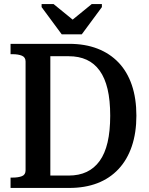

<svg xmlns="http://www.w3.org/2000/svg" viewBox="-20 -926 732 946"><path d="M284 -757H383L482 -891V-906H432L318 -813H358L244 -906H185V-891ZM32 -659V-710H321Q399 -710 460 -686.5Q521 -663 564 -618Q607 -573 629.5 -507Q652 -441 652 -356Q652 -272 629.5 -205.5Q607 -139 564 -93Q521 -47 460 -23.5Q399 0 321 0H32V-51H42Q70 -51 88 -58Q106 -65 106 -87V-623Q106 -644 88 -651.5Q70 -659 42 -659ZM318 -649H228V-61H318Q369 -61 407 -79Q445 -97 471 -133Q497 -169 510 -224.5Q523 -280 523 -356Q523 -432 510 -487Q497 -542 471 -578Q445 -614 407 -631.5Q369 -649 318 -649Z"/></svg>

Font: Roboto Serif 28pt Condensed Medium
Style: Regular
Weight: 500
Width: 3
Designer: Greg Gazdowicz
Foundry: Commercial Type
Version: Version 1.008